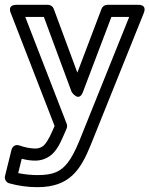

<svg xmlns="http://www.w3.org/2000/svg" viewBox="-55 -557 619 795"><path d="M35 100.4C56.6 105.8 72.8 108 91 108C114.9 108 137.4 100.3 156 85.6C176.6 69.3 192.1 42.2 208 4.9L220.9 -25.1C223.6 -31.2 223.3 -39 221.3 -44L49.5 -487H126.6L241.6 -176.3C241.6 -176.3 271.2 -131 288.4 -176.1L406.3 -487H480L273.8 25.6C256.4 68.2 239.5 99.2 224.9 117.4C197.1 152.4 166.8 168 100 168C73.2 168 45.3 164.9 20.3 159.7ZM25.1 45.3C5.8 38.8 -4.7 52.5 -7.3 63L-34.3 172C-37.4 184.7 -29.7 198.5 -16.7 202.1C21.5 212.7 60.4 218 100 218C232.9 218 278.3 146.8 320.2 44.4L540.2 -502.7C555.3 -540.2 517 -537 517 -537H389C379 -537 369.3 -530.6 365.6 -520.9L265.3 -256.3L167.4 -520.7C163.9 -530.3 154.4 -537 144 -537H13C-27 -537 -10.3 -503 -10.3 -503L171 -35.5L162 -14.9C147.3 19.8 133.1 40 125 46.4C114.9 54.3 104.5 58 91 58C72.5 58 50.5 54 25.1 45.3Z"/></svg>

Font: Fog Sans
Style: Outline
Weight: 700
Foundry: Intel Corporation
Version: Version 1.00